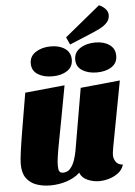

<svg xmlns="http://www.w3.org/2000/svg" viewBox="-63 -1009 754 1076"><g transform="rotate(-5 313.5 -471.0)"><path d="M176 20Q134 20 98.5 7.5Q63 -5 42 -34Q21 -63 21 -113Q21 -135 27 -180.5Q33 -226 46.5 -306Q60 -386 81 -510L304 -532Q284 -422 269.5 -345.5Q255 -269 245.5 -219Q236 -169 231.5 -138Q227 -107 227 -88Q227 -77 228.5 -67Q230 -57 235.5 -51Q241 -45 254 -45Q279 -45 295 -64Q311 -83 320 -110.5Q329 -138 333 -161L393 -510L615 -532L545 -160Q544 -152 542 -140Q540 -128 540 -118Q540 -98 552 -80.5Q564 -63 591 -61Q583 -33 559.5 -15Q536 3 507 11.5Q478 20 451 20Q417 20 385.5 6Q354 -8 343 -37Q315 -10 270.5 5Q226 20 176 20ZM355 -757 336 -799 535 -962Q554 -955 569.5 -939Q585 -923 585 -903Q585 -878 568.5 -860.5Q552 -843 527 -830.5Q502 -818 475 -807ZM241 -588Q191 -588 158.5 -609Q126 -630 126 -670Q126 -711 161 -733.5Q196 -756 246 -756Q295 -756 326 -734Q357 -712 357 -672Q357 -631 324 -609.5Q291 -588 241 -588ZM491 -588Q442 -588 409 -609Q376 -630 376 -670Q376 -711 411 -733.5Q446 -756 496 -756Q545 -756 576 -734Q607 -712 607 -672Q607 -631 574 -609.5Q541 -588 491 -588Z"/></g></svg>

Font: Sansita Swashed Light Black
Style: Regular
Weight: 900
Version: Version 1.003